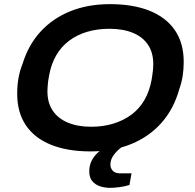

<svg xmlns="http://www.w3.org/2000/svg" viewBox="-20 -719 940 927"><path d="M417 12Q306 12 226.5 -20Q147 -52 105 -114Q63 -176 63 -267Q63 -307 69.5 -343Q76 -379 89 -411Q117 -502 175.5 -566Q234 -630 319 -664.5Q404 -699 511 -699Q623 -699 702.5 -667Q782 -635 824.5 -573Q867 -511 867 -420Q867 -385 862 -352.5Q857 -320 846 -290Q820 -195 761 -127.5Q702 -60 614.5 -24Q527 12 417 12ZM420 -107Q478 -107 527 -122Q576 -137 614.5 -165.5Q653 -194 677.5 -236.5Q702 -279 712 -334Q714 -349 716 -360.5Q718 -372 718.5 -380.5Q719 -389 719.5 -396Q720 -403 720 -410Q720 -465 694.5 -503Q669 -541 621.5 -560.5Q574 -580 508 -580Q450 -580 401 -565.5Q352 -551 314 -522.5Q276 -494 251.5 -452Q227 -410 217 -354Q214 -339 212.5 -327.5Q211 -316 210.5 -307.5Q210 -299 209.5 -292Q209 -285 209 -278Q209 -223 234.5 -185Q260 -147 307.5 -127Q355 -107 420 -107ZM511 188Q487 188 463.5 180.5Q440 173 425.5 155.5Q411 138 411 109Q411 80 422 58Q433 36 451 19Q469 2 487 -12H568L567 -8Q548 5 530.5 27.5Q513 50 513 76Q513 93 524.5 105.5Q536 118 561 118H615L605 174Q584 181 557.5 184.5Q531 188 511 188Z"/></svg>

Font: Archivo SemiExpanded SemiBold
Style: Italic
Weight: 600
Width: 6
Italic angle: -10°
Designer: Hector Gatti
Foundry: Omnibus-Type
Version: Version 2.001